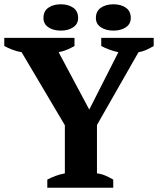

<svg xmlns="http://www.w3.org/2000/svg" viewBox="-20 -877 738 897"><path d="M453 -700H698V-662Q683 -653 664.5 -644.5Q646 -636 627 -633L433 -293V-67Q453 -65 472.5 -56.5Q492 -48 509 -38V0H201V-38Q218 -47 239 -55Q260 -63 283 -67V-292L81 -633Q58 -637 37.5 -645Q17 -653 0 -662V-700H328V-662Q314 -654 296 -646Q278 -638 254 -633L397 -365L533 -633Q510 -638 489 -646Q468 -654 453 -662ZM428 -793Q428 -825 451.5 -841Q475 -857 510 -857Q545 -857 568 -841Q591 -825 591 -793Q591 -765 568 -749.5Q545 -734 510 -734Q475 -734 451.5 -749.5Q428 -765 428 -793ZM183 -793Q183 -825 206 -841Q229 -857 264 -857Q299 -857 322 -841Q345 -825 345 -793Q345 -765 322 -749.5Q299 -734 264 -734Q229 -734 206 -749.5Q183 -765 183 -793Z"/></svg>

Font: PTSerif
Style: Bold
Weight: 700
Designer: A.Korolkova, O.Umpeleva, V.Yefimov
Foundry: ParaType Ltd
Version: Version 1.000W OFL; ttfautohint (v1.2) -l 8 -r 50 -G 200 -x 